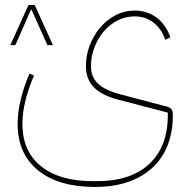

<svg xmlns="http://www.w3.org/2000/svg" viewBox="-20 -502 756 762"><path d="M357 240Q212 240 131 174Q50 108 50 -10Q50 -57 62.5 -108Q75 -159 97 -210L115 -202Q69 -96 69 -10Q69 98 142.5 157.5Q216 217 349 217H365Q499 217 572.5 148.5Q646 80 646 -45V-55L451 -106Q384 -123 352.5 -155.5Q321 -188 321 -239Q321 -282 336 -321.5Q351 -361 377 -392Q403 -423 438.5 -441.5Q474 -460 515 -460Q564 -460 601 -432.5Q638 -405 656 -354L636 -344Q621 -388 589 -412.5Q557 -437 515 -437Q478 -437 446 -420.5Q414 -404 391 -376.5Q368 -349 354.5 -313Q341 -277 341 -239Q341 -197 368.5 -170.5Q396 -144 456 -128L642 -79Q656 -75 661 -68Q666 -61 666 -45Q666 22 645 75Q624 128 584 164.5Q544 201 487 220.5Q430 240 357 240ZM190 -323H168L105 -464H103L41 -323H21L93 -482H118Z"/></svg>

Font: IBM Plex Sans Arabic Thin
Style: Regular
Weight: 100
Designer: Mike Abbink, Paul van der Laan, Pieter van Rosmalen, Wael Morcos, Khajak Apelian
Foundry: Bold Monday
Version: Version 1.101